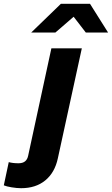

<svg xmlns="http://www.w3.org/2000/svg" viewBox="-152 -770 588 1009"><path d="M-41 219Q-63 219 -90.5 214.5Q-118 210 -132 204L-106 82Q-85 88 -55 88Q-33 88 -20.5 78Q-8 68 -4 48L118 -516H278L152 62Q136 137 86 178Q36 219 -41 219ZM12 -599 168 -750H321L416 -599H299L235 -682L139 -599Z"/></svg>

Font: Red Hat Text
Style: Italic
Weight: 300
Italic angle: -12°
Designer: Pentagram, MCKL
Foundry: Pentagram, MCKL
Version: Version 1.023